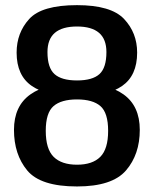

<svg xmlns="http://www.w3.org/2000/svg" viewBox="-20 -700 588 728"><path d="M272 7Q405.5 7 457.8 -53.8Q510 -114.5 510 -207.5Q510 -298 448.5 -342Q387 -386 272 -386Q157.5 -386 95.2 -342Q33 -298 33 -207.5Q33 -114.5 83.2 -53.8Q133.5 7 272 7ZM272 -75.5Q213.5 -75.5 183.5 -105.2Q153.5 -135 153.5 -204Q153.5 -272 182.8 -297.5Q212 -323 272 -323Q332 -323 361 -297.5Q390 -272 390 -204Q390 -135 360.2 -105.2Q330.5 -75.5 272 -75.5ZM272 -334.5Q386 -334.5 443 -374Q500 -413.5 500 -500.5Q500 -575.5 450.5 -628Q401 -680.5 272 -680.5Q138.5 -680.5 90.8 -628Q43 -575.5 43 -500.5Q43 -413.5 100.8 -374Q158.5 -334.5 272 -334.5ZM272 -395Q213.5 -395 186.8 -419Q160 -443 160 -502.5Q160 -551.5 188 -575.5Q216 -599.5 272 -599.5Q327.5 -599.5 355.5 -575.5Q383.5 -551.5 383.5 -502.5Q383.5 -443 357 -419Q330.5 -395 272 -395Z"/></svg>

Font: Anybody Thin Medium
Style: Regular
Weight: 500
Version: Version 1.113;gftools[0.9.25]